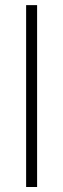

<svg xmlns="http://www.w3.org/2000/svg" viewBox="-20 -748 253 768"><path d="M128.4 -727.5V0H84.5V-727.5Z"/></svg>

Font: Inter 18pt ExtraLight
Style: Regular
Weight: 250
Designer: Rasmus Andersson
Foundry: rsms
Version: Version 4.001;git-66647c0bb